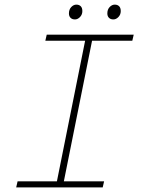

<svg xmlns="http://www.w3.org/2000/svg" viewBox="-20 -810 640 830"><path d="M50 0 56 -26H226L348 -634H176L182 -660H558L552 -634H378L256 -26H430L424 0ZM304 -726Q292 -726 285 -733Q278 -740 278 -752Q278 -769 288 -779.5Q298 -790 310 -790Q322 -790 329 -783Q336 -776 336 -762Q336 -747 326 -736.5Q316 -726 304 -726ZM470 -726Q458 -726 451 -733Q444 -740 444 -752Q444 -769 454 -779.5Q464 -790 476 -790Q488 -790 495 -783Q502 -776 502 -762Q502 -747 492 -736.5Q482 -726 470 -726Z"/></svg>

Font: Source Code Pro ExtraLight ExtraLight
Style: Italic
Weight: 250
Italic angle: -11°
Monospace: yes
Version: Version 1.016;hotconv 1.0.116;makeotfexe 2.5.65601